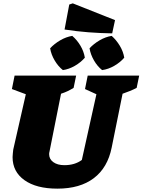

<svg xmlns="http://www.w3.org/2000/svg" viewBox="-20 -1111 850 1145"><path d="M322 14Q197 14 126 -36.5Q55 -87 55 -174Q55 -185 56.5 -196Q58 -207 59 -219L134 -549L51 -580L67 -660H434L419 -587Q401 -576 384.5 -568Q368 -560 344 -552L275 -206Q274 -202 273.5 -199Q273 -196 273 -192Q273 -162 298 -144Q323 -126 364 -126Q426 -126 468 -157L555 -549L487 -580L503 -660H810L795 -587Q776 -577 755 -568.5Q734 -560 711 -552L646 -231Q622 -111 539.5 -48.5Q457 14 322 14ZM649 -912Q578 -913 507 -918.5Q436 -924 365 -935L393 -1084L414 -1091L666 -991ZM355 -693Q327 -715 306 -750.5Q285 -786 279 -823Q304 -850 339 -870.5Q374 -891 411 -897Q440 -872 460 -838Q480 -804 486 -767Q462 -739 426.5 -718.5Q391 -698 355 -693ZM589 -693Q561 -715 540.5 -750.5Q520 -786 514 -823Q539 -850 574 -870.5Q609 -891 646 -897Q674 -872 694.5 -838Q715 -804 721 -767Q697 -739 661.5 -718.5Q626 -698 589 -693Z"/></svg>

Font: Piazzolla Black
Style: Italic
Weight: 900
Italic angle: -11.3°
Designer: Juan Pablo del Peral
Foundry: Huerta Tipografica
Version: Version 1.330